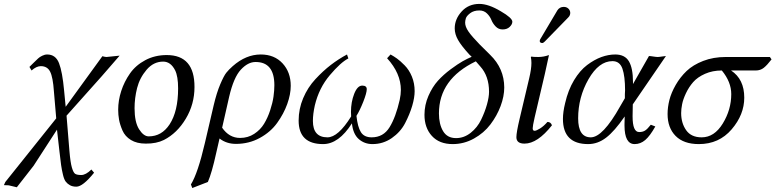

<svg xmlns="http://www.w3.org/2000/svg" viewBox="-52 -718 3930 973"><path d="M221.2 -254.9Q216.3 -326.7 202.1 -354.7Q188 -382.8 154.8 -382.8Q132.8 -382.8 107.9 -360.8L97.2 -378.9Q104 -385.7 118.9 -400.4Q133.8 -415 141.4 -422.1Q148.9 -429.2 161.9 -435.5Q174.8 -441.9 187 -441.9Q230 -441.9 247.1 -397.9Q264.2 -354 272.9 -258.8L280.8 -176.8L466.8 -433.1Q481 -429.2 487.8 -429.2L554.2 -436L463.9 -332L285.2 -131.8L299.8 46.9Q304.7 105 312.3 131.1Q319.8 157.2 329.3 163.1Q338.9 168.9 359.9 168.9Q382.8 168.9 411.1 141.1L424.8 157.2Q367.7 228 335 228Q315.9 228 303 220.9Q290 213.9 281.5 202.9Q272.9 191.9 267.1 167.5Q261.2 143.1 257.6 117.9Q253.9 92.8 249 46.9L236.8 -61L118.2 122.1L33.2 231L-7.8 221.2L-32.2 220.2L-24.9 204.1L232.9 -118.2Z M629.9 -169.9Q629.9 -99.1 652.8 -63Q675.8 -26.9 701.7 -26.9Q767.6 -26.9 807.6 -87.9Q850.6 -153.8 850.6 -270Q850.6 -331.1 835.4 -361.8Q813 -405.8 774.9 -405.8Q726.1 -405.8 690.9 -364.5Q655.8 -323.2 642.8 -272Q629.9 -220.7 629.9 -169.9ZM546.9 -162.1Q546.9 -209 562.3 -256.6Q577.6 -304.2 606.7 -345.7Q635.7 -387.2 684.3 -413.1Q732.9 -439 793 -439Q934.1 -439 933.6 -276.9Q933.6 -189.9 889.6 -116.5Q845.7 -43 778.8 -8.8Q740.7 10.3 686.5 9.8Q641.6 9.8 611.6 -8.5Q581.5 -26.9 568.6 -56.9Q555.7 -86.9 551.3 -111.6Q546.9 -136.2 546.9 -162.1Z M1421.4 -283.2Q1421.4 -240.2 1403.6 -190.7Q1385.7 -141.1 1352.5 -95Q1319.3 -48.8 1264.4 -18.8Q1209.5 11.2 1143.6 11.2Q1095.7 11.2 1060.5 -16.1L1043.5 58.1Q1021.5 158.2 1001.5 204.1L922.4 234.9L915.5 216.8Q950.7 159.7 986.3 6.8L1030.8 -184.1Q1045.9 -248 1064.2 -291Q1082.5 -334 1095 -349.6Q1107.4 -365.2 1127.4 -382.8Q1194.3 -441.9 1269.5 -441.9Q1338.4 -441.9 1379.9 -397Q1421.4 -352.1 1421.4 -283.2ZM1164.6 -19Q1204.6 -19 1236.1 -39.6Q1267.6 -60.1 1286.1 -90.6Q1304.7 -121.1 1317.1 -158.9Q1329.6 -196.8 1334 -228.3Q1338.4 -259.8 1338.4 -286.1Q1338.4 -404.3 1242.7 -403.8Q1204.6 -403.8 1168.5 -365Q1132.3 -326.2 1109.4 -228L1073.7 -70.8Q1109.4 -19 1164.6 -19Z M2049.3 -255.9Q2049.3 -223.6 2036.9 -181.4Q2024.4 -139.2 2001 -94Q1977.5 -48.8 1933.6 -18.3Q1889.6 12.2 1835.4 12.2Q1795.4 12.2 1766.4 -12.9Q1737.3 -38.1 1731.4 -92.8Q1664.6 12.2 1585.4 12.2Q1461.4 12.2 1461.4 -106.9Q1461.4 -166 1484.4 -220.5Q1507.3 -274.9 1546.4 -316.9Q1585.4 -358.9 1624.5 -388.9Q1663.6 -418.9 1706.5 -441.9L1713.4 -421.9Q1674.3 -401.9 1619.4 -336.9Q1564.5 -272 1543.5 -184.1Q1533.7 -140.1 1533.7 -105Q1533.7 -22 1607.4 -22Q1661.6 -22 1727.5 -127.9Q1726.6 -135.7 1726.6 -150.9Q1726.6 -200.7 1742.9 -242.4Q1759.3 -284.2 1783.7 -284.2Q1806.6 -284.2 1806.6 -266.1Q1806.6 -247.1 1789.1 -202.6Q1771.5 -158.2 1754.4 -130.9Q1760.3 -74.7 1776.9 -48.3Q1793.5 -22 1831.5 -22Q1890.6 -22 1922.1 -73Q1953.6 -124 1973.6 -211.9Q1979.5 -239.7 1979.5 -262.2Q1979.5 -346.2 1909.7 -422.9L1927.2 -441.9Q1943.4 -433.1 1959.5 -421.6Q1975.6 -410.2 1998.5 -387Q2021.5 -363.8 2035.4 -329.8Q2049.3 -295.9 2049.3 -255.9Z M2099.1 -136.2Q2099.1 -186 2119.1 -231.9Q2139.2 -277.8 2167.2 -308.8Q2195.3 -339.8 2231.9 -366.9Q2268.6 -394 2292.5 -407.5Q2316.4 -420.9 2338.4 -430.2L2326.2 -441.9Q2286.1 -485.8 2269.3 -515.4Q2252.4 -544.9 2252.4 -574.2Q2252.4 -621.1 2287.4 -659.7Q2322.3 -698.2 2377.4 -698.2Q2423.3 -698.2 2485.4 -661.1Q2544.4 -627 2544.4 -607.9Q2544.4 -594.7 2531 -581.8Q2517.6 -568.8 2495.1 -568.8Q2474.1 -568.8 2459.7 -584Q2445.3 -599.1 2438.2 -616.9Q2431.2 -634.8 2415.8 -649.9Q2400.4 -665 2377.4 -665Q2348.6 -665 2330.6 -651.1Q2312.5 -637.2 2308.8 -625Q2305.2 -612.8 2305.2 -603Q2305.2 -583 2321.8 -558.6Q2338.4 -534.2 2378.4 -493.2L2432.1 -439.9Q2502.9 -371.1 2503.4 -274.9Q2503.4 -230 2484.9 -180.4Q2466.3 -130.9 2433.3 -87.4Q2400.4 -43.9 2349.9 -15.9Q2299.3 12.2 2242.2 12.2Q2174.3 12.2 2136.7 -29.1Q2099.1 -70.3 2099.1 -136.2ZM2259.3 -18.1Q2299.3 -18.1 2333.3 -44.9Q2367.2 -71.8 2386.2 -111.3Q2405.3 -150.9 2415.8 -188.5Q2426.3 -226.1 2426.3 -252.9Q2426.3 -332 2382.3 -380.9L2359.4 -407.2Q2172.4 -317.4 2172.4 -143.1Q2172.4 -88.9 2193.4 -53.5Q2214.4 -18.1 2259.3 -18.1Z M2657.2 -55.2Q2666 -55.2 2685.1 -67.1Q2704.1 -79.1 2722.2 -100.1Q2739.3 -100.1 2745.1 -83Q2671.9 9.8 2606 9.8Q2564.9 9.8 2564.9 -22.9Q2564.9 -46.9 2581.1 -115.2L2629.9 -321.8Q2641.1 -368.7 2641.1 -398.9Q2641.1 -414.1 2638.2 -429.2L2641.1 -431.2Q2648.9 -429.2 2676 -429.2Q2703.1 -429.2 2730 -439Q2730 -439 2709 -342.8L2657.2 -122.1Q2647.5 -79.1 2647.5 -67.9Q2647.5 -55.2 2657.2 -55.2ZM2805.2 -683.1Q2819.3 -683.1 2828.6 -674.1Q2837.9 -665 2837.9 -651.9Q2837.9 -647 2836.9 -645Q2835 -636.2 2828.1 -629.9L2709 -507.8Q2701.2 -500 2696.3 -500Q2683.1 -500 2683.1 -511.2Q2683.1 -513.2 2684.1 -514.2Q2684.1 -517.1 2688 -522.9L2772.9 -666Q2784.2 -683.1 2805.2 -683.1Z M3154.8 -189 3153.8 -130.9Q3153.8 -130.9 3153.8 -127.9Q3153.8 -48.8 3187 -48.8Q3205.1 -48.8 3217 -56.4Q3229 -64 3246.1 -85.9L3269 -77.1Q3242.2 -29.3 3218 -8.5Q3193.8 12.2 3164.1 12.2Q3113.3 12.2 3112.8 -81.1V-88.9L3113.8 -127.9Q3062 -52.7 3019.5 -20.3Q2977.1 12.2 2928.7 12.2Q2800.8 12.2 2800.8 -115.2Q2800.8 -150.4 2812 -195.8Q2827.1 -261.7 2856.9 -311.3Q2886.7 -360.8 2923.3 -388.4Q2960 -416 2995.8 -429Q3031.7 -441.9 3065.9 -441.9Q3114.7 -441.9 3135.3 -407Q3155.8 -372.1 3155.8 -301.8V-293V-292L3236.8 -434.1Q3243.7 -434.1 3258.8 -431.6Q3273.9 -429.2 3281 -429.2Q3288.1 -429.2 3302.5 -431.6Q3316.9 -434.1 3322.8 -434.1ZM3051.8 -408.2Q2982.9 -408.2 2930.4 -316.7Q2877.9 -225.1 2877.9 -118.2Q2877.9 -22 2941.9 -22Q3002.9 -22 3090.8 -179.2L3114.7 -220.2V-241.2Q3114.7 -245.1 3115.2 -251Q3115.7 -256.8 3115.7 -259.8Q3115.7 -331.5 3102.3 -369.9Q3088.9 -408.2 3051.8 -408.2Z M3331.1 -140.1Q3331.1 -174.3 3340.3 -211.2Q3349.6 -248 3372.3 -287.6Q3395 -327.1 3427.5 -358.2Q3460 -389.2 3511.5 -409.2Q3563 -429.2 3626 -429.2H3849.6L3857.9 -417Q3835.9 -388.2 3818.8 -374.5Q3801.8 -360.8 3777.8 -360.8H3652.8Q3719.7 -316.9 3719.7 -223.1Q3719.7 -137.2 3655.8 -62.5Q3591.8 12.2 3489.7 12.2Q3412.6 12.2 3371.8 -29.1Q3331.1 -70.3 3331.1 -140.1ZM3606 -360.8Q3559.1 -360.8 3521 -344Q3482.9 -327.1 3460.9 -302Q3439 -276.9 3424.3 -245.8Q3409.7 -214.8 3404.8 -189.9Q3399.9 -165 3399.9 -145Q3399.9 -94.2 3425.3 -58.1Q3450.7 -22 3503.9 -22Q3567.9 -22 3610.8 -92Q3653.8 -162.1 3653.8 -241.2Q3653.8 -302.7 3606 -360.8Z"/></svg>

Font: Linux Libertine
Style: Italic
Weight: 400
Italic angle: -12°
Designer: Philipp H. Poll
Foundry: Philipp H. Poll
Version: Version 5.1.6 ; ttfautohint (v0.9)